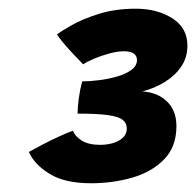

<svg xmlns="http://www.w3.org/2000/svg" viewBox="-20 -668 448 439"><path d="M188.1 -249Q128 -249 93.2 -270.6Q58.4 -292.1 46 -320.6Q59.4 -328.2 77.9 -337.8Q96.4 -347.4 115 -355.9Q133.6 -364.5 146.9 -369.2Q150.8 -357.1 166.4 -346.9Q182 -336.8 209.1 -336.8Q224.4 -336.8 238.2 -340.8Q252.1 -344.9 261 -353.2Q269.9 -361.5 269.9 -373.9Q269.9 -386.8 260.2 -394.2Q250.5 -401.6 226.1 -404.9Q201.8 -408.2 157.4 -408.2Q157.4 -422 160 -442.1Q162.6 -462.1 167.9 -481.9Q184.4 -481.9 205.9 -484.6Q227.5 -487.2 247.3 -492.9Q267.1 -498.6 280.2 -508Q293.2 -517.4 293.2 -530.8Q293.2 -540 286.1 -545.4Q278.9 -550.8 262.9 -550.8Q248.4 -550.8 229.6 -545.6Q210.9 -540.5 194.6 -533.6Q178.4 -526.6 170 -521Q160.2 -531 147.6 -544.4Q134.9 -557.9 124.4 -570.4Q113.9 -583 110.2 -589.4Q119.8 -596.6 144.6 -610.8Q169.5 -624.9 206.8 -636.5Q244 -648.1 290.4 -648.1Q339.5 -648.1 374 -626.2Q408.5 -604.4 408.5 -563.6Q408.5 -536 393.9 -515.1Q379.4 -494.2 356.1 -480.1Q332.8 -466 305.5 -458.9Q340.2 -456.9 361.8 -436Q383.4 -415.1 383.4 -379.8Q383.4 -332.4 355.2 -303.6Q327.1 -274.8 282.5 -261.9Q237.9 -249 188.1 -249Z"/></svg>

Font: Grandstander Thin
Style: Italic
Weight: 100
Italic angle: -15°
Designer: Tyler Finck
Foundry: Etcetera Type Co
Version: Version 1.200